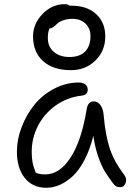

<svg xmlns="http://www.w3.org/2000/svg" viewBox="-20 -889 641 919"><path d="M319.8 -553.2Q233.9 -553.2 186 -596.7Q138.2 -640.1 138.2 -714.8Q138.2 -775.4 183.8 -822.3Q229.5 -869.1 290 -869.1Q305.7 -869.1 313 -861.8H320.8Q397 -861.8 440.4 -821.5Q483.9 -781.2 483.9 -714.8Q483.9 -645.5 436.8 -599.4Q389.6 -553.2 319.8 -553.2ZM209 -706.1Q209 -665 237.8 -640.6Q266.6 -616.2 312 -616.2Q361.3 -616.2 387.2 -642.1Q413.1 -668 413.1 -716.8Q413.1 -752.4 389.6 -775.6Q366.2 -798.8 327.1 -798.8Q301.8 -798.8 282.5 -791.7Q263.2 -784.7 254.2 -775.9Q245.1 -767.1 235.6 -760Q226.1 -752.9 217.8 -752.9H216.8Q209 -735.4 209 -706.1ZM201.2 9.8Q136.2 9.8 98.6 -37.1Q61 -84 61 -163.1Q61 -221.7 83.7 -281Q106.4 -340.3 144.8 -387.7Q183.1 -435.1 239.5 -464.6Q295.9 -494.1 357.9 -494.1Q376.5 -494.1 388.2 -485.1Q399.9 -476.1 399.9 -460Q399.9 -434.1 370.1 -431.2Q299.8 -422.9 244.6 -382.6Q189.5 -342.3 160.6 -284.4Q131.8 -226.6 131.8 -163.1Q131.8 -133.8 135.7 -112.3Q139.6 -90.8 150.9 -63Q166.5 -54.2 196.8 -54.2Q265.6 -54.2 318.1 -135.3Q370.6 -216.3 395 -367.2Q401.4 -403.8 428.2 -403.8Q447.8 -403.8 460.9 -385.7Q474.1 -367.7 476.1 -337.9Q484.9 -240.2 505.4 -178.2Q525.9 -116.2 575.2 -50.8Q588.4 -33.7 581.3 -13.4Q574.2 6.8 556.2 6.8Q543 6.8 534.9 2Q526.9 -2.9 519 -14.2Q494.6 -47.4 480 -71.5Q465.3 -95.7 450 -139.9Q434.6 -184.1 426.8 -238.8Q410.6 -173.8 385 -124.5Q359.4 -75.2 328.9 -46.6Q298.3 -18.1 266.4 -4.2Q234.4 9.8 201.2 9.8Z"/></svg>

Font: Shantell Sans Normal
Style: Regular
Weight: 300
Designer: Stephen Nixon, Anya Danilova, Shantell Martin
Foundry: Arrow Type
Version: Version 1.006;[559af2be0]